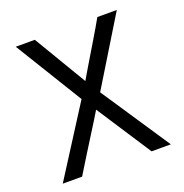

<svg xmlns="http://www.w3.org/2000/svg" viewBox="-122 -784 858 894"><g transform="rotate(-20 306.5 -337.0)"><path d="M51.2 -674 255.8 -340.4 38.8 0H134.8Q144.4 -15.5 161.1 -42.8Q177.7 -70.1 198 -102.5Q218.3 -134.8 238.6 -167.3Q258.9 -199.7 275.9 -227Q292.9 -254.4 302.6 -270.8L479.1 0H574.4L347.9 -340.2L551.9 -674H455.5Q447.1 -658.9 431.8 -632.6Q416.4 -606.3 397.6 -575Q378.8 -543.6 359.9 -512.2Q341 -480.7 325.4 -454.5Q309.8 -428.3 301.1 -413L145.7 -674Z"/></g></svg>

Font: Hind Variable Light
Style: Regular
Weight: 300
Designer: Manushi Parikh, Satya Rajpurohit
Foundry: Indian Type Foundry
Version: Version 3.000